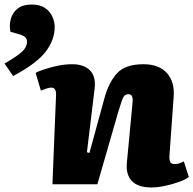

<svg xmlns="http://www.w3.org/2000/svg" viewBox="-26 -812 852 846"><path d="M806 -32Q792 -21 763 -10.5Q734 0 701 7Q668 14 641 14Q582 14 555 -14.5Q528 -43 533 -95L558 -359Q560 -381 555 -389Q550 -397 540 -397Q529 -397 522.5 -390.5Q516 -384 510 -366Q504 -348 493 -312L403 0H205L221 -394Q222 -426 200 -426Q192 -426 181 -422.5Q170 -419 154 -413L131 -491Q141 -497 167.5 -506Q194 -515 227 -522Q260 -529 292 -529Q343 -529 370 -502.5Q397 -476 391 -422L357 -141L368 -138L434 -379Q454 -451 490.5 -490Q527 -529 606 -529Q675 -529 710 -489.5Q745 -450 739 -383L721 -132Q719 -110 723.5 -99.5Q728 -89 744 -89Q755 -89 766 -93Q777 -97 784 -101ZM32 -477 -6 -532Q51 -565 72 -585Q93 -605 93 -628Q93 -640 85.5 -647.5Q78 -655 59 -661L20 -672Q14 -700 21.5 -728Q29 -756 51.5 -774Q74 -792 115 -792Q151 -792 173 -776.5Q195 -761 205 -738Q215 -715 215 -694Q215 -636 175 -584Q135 -532 32 -477Z"/></svg>

Font: Literata 12pt ExtraBold
Style: Italic
Weight: 800
Italic angle: -2°
Designer: Latin by Veronika Burian and Jose Scaglione. Greek by Irene Vlachou. Cyrillic by Vera Evstafieva
Foundry: TypeTogether
Version: Version 3.002